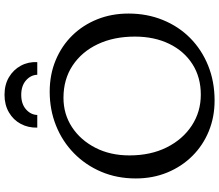

<svg xmlns="http://www.w3.org/2000/svg" viewBox="-80 -955 970 850"><g transform="rotate(-90 405.0 -530.0)"><path d="M385 -65Q312 -65 249.5 -90.5Q187 -116 140 -163Q93 -210 66.5 -274Q40 -338 40 -414Q40 -497 69.5 -566.5Q99 -636 151.5 -687.5Q204 -739 274 -767Q344 -795 424 -795Q500 -795 563.5 -768.5Q627 -742 673 -695Q719 -648 744.5 -584.5Q770 -521 770 -446Q770 -364 741.5 -294Q713 -224 661.5 -173Q610 -122 539.5 -93.5Q469 -65 385 -65ZM411 -126Q488 -126 546 -163Q604 -200 636 -266Q668 -332 668 -418Q668 -511 634.5 -582Q601 -653 540 -693.5Q479 -734 397 -734Q325 -734 267.5 -696.5Q210 -659 176 -593Q142 -527 142 -442Q142 -348 177.5 -277Q213 -206 274 -166Q335 -126 411 -126ZM555 -850H499Q498 -879 474 -900Q450 -921 410 -921Q370 -921 346 -900Q322 -879 321 -850H265Q264 -890 281.5 -923Q299 -956 332.5 -975.5Q366 -995 410 -995Q455 -995 488 -975.5Q521 -956 539 -923Q557 -890 555 -850Z"/></g></svg>

Font: Gowun Batang
Style: Bold
Weight: 700
Designer: Yanghee Ryu
Foundry: Yanghee Ryu
Version: Version 2.000